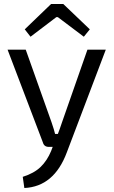

<svg xmlns="http://www.w3.org/2000/svg" viewBox="-20 -736 569 962"><path d="M133 -552 104 -589 236 -716H297L430 -589L400 -552L270 -650H262ZM510 -487 315 27Q251 199 102 206L94 150Q151 132 183.5 100.5Q216 69 236 21L244 0H225Q201 0 195 -22L18 -487H109L238 -124Q252 -83 256 -65H270Q278 -85 291 -124L418 -487Z"/></svg>

Font: Exo 2.0
Style: Regular
Weight: 400
Designer: Natanael Gama
Version: Version 1.001;PS 001.001;hotconv 1.0.70;makeotf.lib2.5.58329